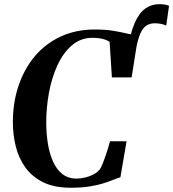

<svg xmlns="http://www.w3.org/2000/svg" viewBox="-20 -894 834 924"><path d="M614.5 -608 594 -652Q607 -735.5 628.5 -784Q650 -832.5 679.8 -853.2Q709.5 -874 746 -874Q760.5 -874 772.5 -872Q784.5 -870 793.5 -866L780 -771Q769.5 -776 755 -779Q740.5 -782 725.5 -782Q702 -782 685 -771.2Q668 -760.5 655.8 -733.5Q643.5 -706.5 634.5 -657ZM320.5 9.5Q241 9.5 187.5 -17Q134 -43.5 102 -88.2Q70 -133 56 -189Q42 -245 42 -304Q41.5 -398.5 68.8 -480Q96 -561.5 147.2 -622.8Q198.5 -684 271.8 -718Q345 -752 436.5 -752Q489.5 -752 527.5 -745.5Q565.5 -739 594 -732Q622.5 -725 645.5 -724L613.5 -521.5H518.5L507.5 -692.5Q499 -698.5 486.8 -703Q474.5 -707.5 459 -709.8Q443.5 -712 424.5 -712Q368.5 -712 326.5 -676.2Q284.5 -640.5 256.8 -580.5Q229 -520.5 215.5 -447Q202 -373.5 202.5 -298Q203 -249.5 210.5 -202.5Q218 -155.5 234.8 -117.5Q251.5 -79.5 279.5 -57Q307.5 -34.5 349 -34.5Q367.5 -34.5 389.8 -39.8Q412 -45 432 -55.8Q452 -66.5 463.5 -83.5Q468.5 -92.5 475 -108.8Q481.5 -125 488 -144Q494.5 -163 500.2 -181.5Q506 -200 509.5 -214H589L559.5 -41Q544.5 -36.5 524 -28.2Q503.5 -20 475.8 -11.2Q448 -2.5 409.8 3.5Q371.5 9.5 320.5 9.5Z"/></svg>

Font: Merriweather 96pt
Style: Bold Italic
Weight: 700
Italic angle: -7.8°
Version: Version 2.101